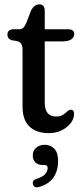

<svg xmlns="http://www.w3.org/2000/svg" viewBox="-20 -584 372 856"><path d="M56 -401 32 -404.5Q13 -411 13 -430.5Q13 -440.5 20 -447Q27 -453.5 39.5 -453.5H64Q75 -453.5 82.5 -459.2Q90 -465 96.5 -480L119 -538.5Q133.5 -564.5 154.5 -564.5Q179.5 -564.5 179.5 -536.5V-453.5H283.5Q311 -453.5 311 -432.5Q311 -418 298.2 -408.8Q285.5 -399.5 258 -399.5H179.5V-126Q179.5 -64.5 230.5 -64.5Q249.5 -64.5 261 -72.2Q272.5 -80 280.2 -87.5Q288 -95 295.5 -95Q312 -94.5 310 -72.5Q308.5 -42 276 -16.2Q243.5 9.5 197 9.5Q142.5 9.5 111.5 -19.8Q80.5 -49 80.5 -109V-364.5Q80.5 -394.5 56 -401ZM170 151.5Q149 151.5 137.5 139.8Q126 128 126 109Q126 88 141.2 74.8Q156.5 61.5 179 61.5Q204.5 61.5 221.8 78.8Q239 96 239 133.5Q239 177 218.5 207Q198 237 154.5 249.5Q132.5 256 127 237.5Q122.5 219.5 143 213.5Q170.5 204.5 181.5 192Q192.5 179.5 192.5 164.5Q192.5 151.5 178.5 151.5Z"/></svg>

Font: Fraunces 72pt S100
Style: Regular
Weight: 400
Version: Version 1.000; ttfautohint (v1.8.3)